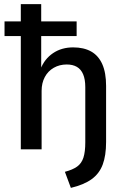

<svg xmlns="http://www.w3.org/2000/svg" viewBox="-20 -725 606 932"><path d="M324 187 295 109Q333 99 354.5 83.5Q376 68 385 40Q394 12 394 -34V-302Q394 -340 383.5 -364.5Q373 -389 353 -400.5Q333 -412 304 -412Q269 -412 241 -396Q213 -380 197.5 -351Q182 -322 182 -284V0H81V-550H2V-621H81V-705H180V-621H352V-550H180V-390H177Q196 -439 237.5 -467Q279 -495 335 -495Q387 -495 422.5 -475Q458 -455 476.5 -413.5Q495 -372 495 -308V-36Q495 30 478.5 74Q462 118 424.5 145Q387 172 324 187Z"/></svg>

Font: Nunito Sans 10pt SemiCondensed SemiBold
Style: Regular
Weight: 600
Width: 4
Designer: Vernon Adams
Foundry: Vernon Adams
Version: Version 3.101;gftools[0.9.27]